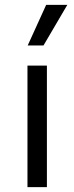

<svg xmlns="http://www.w3.org/2000/svg" viewBox="-20 -770 306 790"><path d="M170 -750H257L159 -583H94ZM173 -500V0H93V-500Z"/></svg>

Font: Work Sans
Style: Regular
Weight: 400
Designer: Wei Huang
Foundry: Wei Huang
Version: Version 1.032;PS 001.032;hotconv 1.0.70;makeotf.lib2.5.58329